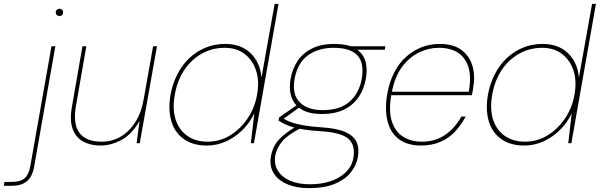

<svg xmlns="http://www.w3.org/2000/svg" viewBox="-130 -740 3099 992"><path d="M-110 220 -107 200H-71Q-23 200 -1.5 180Q20 160 27 116L136 -501H156L46 123Q41 152 28 174Q15 196 -9 208Q-33 220 -71 220ZM177 -657Q170 -657 164 -662Q158 -667 158 -676Q158 -685 164 -690Q170 -695 177 -695Q184 -695 190 -690Q196 -685 196 -676Q196 -667 190.5 -662Q185 -657 177 -657Z M389 12Q338 12 300 -8.5Q262 -29 245.5 -73.5Q229 -118 242 -191L296 -501H316L263 -196Q246 -100 280 -54Q314 -8 395 -8Q449 -8 493.5 -34Q538 -60 569.5 -109.5Q601 -159 613 -231L661 -501H681L592 0H576L591 -115Q551 -46 497.5 -17Q444 12 389 12Z M939 12Q866 12 819 -22Q772 -56 755 -115Q738 -174 751 -250Q761 -306 785.5 -354.5Q810 -403 846.5 -438Q883 -473 930 -493Q977 -513 1033 -513Q1115 -513 1164.5 -465.5Q1214 -418 1221 -339L1289 -720H1309L1182 0H1166L1184 -155Q1161 -106 1123 -68.5Q1085 -31 1038 -9.5Q991 12 939 12ZM943 -8Q1005 -8 1058 -40Q1111 -72 1148.5 -127Q1186 -182 1198 -250Q1211 -321 1193 -375.5Q1175 -430 1133.5 -461.5Q1092 -493 1031 -493Q968 -493 914 -463.5Q860 -434 823 -379.5Q786 -325 773 -250Q760 -177 777.5 -122.5Q795 -68 838 -38Q881 -8 943 -8Z M1466 232Q1401 232 1353.5 211.5Q1306 191 1283.5 154Q1261 117 1270 66Q1276 35 1290 10Q1304 -15 1331.5 -38.5Q1359 -62 1404 -89L1424 -78Q1357 -44 1328.5 -10Q1300 24 1292 64Q1285 108 1305.5 141.5Q1326 175 1368.5 193.5Q1411 212 1469 212Q1565 212 1625.5 174Q1686 136 1696 75Q1707 11 1671 -22Q1635 -55 1529 -62Q1478 -65 1442 -70.5Q1406 -76 1381.5 -83.5Q1357 -91 1340 -99.5Q1323 -108 1309 -117L1312 -133L1408 -200L1428 -193L1325 -119L1321 -133Q1334 -128 1347 -120.5Q1360 -113 1381 -106Q1402 -99 1438 -92.5Q1474 -86 1533 -82Q1612 -77 1655 -57.5Q1698 -38 1712.5 -5.5Q1727 27 1719 72Q1712 113 1683 150Q1654 187 1600.5 209.5Q1547 232 1466 232ZM1533 -151Q1466 -151 1427.5 -175Q1389 -199 1375.5 -240Q1362 -281 1371 -331Q1381 -386 1408.5 -426.5Q1436 -467 1483 -490Q1530 -513 1597 -513Q1667 -513 1705.5 -490Q1744 -467 1757 -426.5Q1770 -386 1760 -331Q1751 -281 1724 -240Q1697 -199 1650 -175Q1603 -151 1533 -151ZM1537 -171Q1626 -171 1675.5 -214Q1725 -257 1739 -332Q1753 -415 1716.5 -454Q1680 -493 1594 -493Q1515 -493 1461 -454Q1407 -415 1392 -332Q1378 -252 1418.5 -211.5Q1459 -171 1537 -171ZM1687 -483 1681 -501H1861L1858 -483Z M2046 12Q1975 12 1931 -21Q1887 -54 1872 -114.5Q1857 -175 1871 -256Q1882 -317 1906.5 -365Q1931 -413 1967 -445.5Q2003 -478 2047 -495.5Q2091 -513 2141 -513Q2214 -513 2256 -480.5Q2298 -448 2312 -396Q2326 -344 2314 -282Q2313 -272 2311.5 -265Q2310 -258 2308 -248H1881L1884 -266H2292Q2306 -343 2290 -393.5Q2274 -444 2235 -468.5Q2196 -493 2137 -493Q2085 -493 2035 -469Q1985 -445 1947 -394Q1909 -343 1894 -261L1892 -251Q1877 -167 1894.5 -113Q1912 -59 1953 -33.5Q1994 -8 2049 -8Q2118 -8 2169 -42.5Q2220 -77 2254 -138H2276Q2253 -94 2221 -60Q2189 -26 2145 -7Q2101 12 2046 12Z M2579 12Q2506 12 2459 -22Q2412 -56 2395 -115Q2378 -174 2391 -250Q2401 -306 2425.5 -354.5Q2450 -403 2486.5 -438Q2523 -473 2570 -493Q2617 -513 2673 -513Q2755 -513 2804.5 -465.5Q2854 -418 2861 -339L2929 -720H2949L2822 0H2806L2824 -155Q2801 -106 2763 -68.5Q2725 -31 2678 -9.5Q2631 12 2579 12ZM2583 -8Q2645 -8 2698 -40Q2751 -72 2788.5 -127Q2826 -182 2838 -250Q2851 -321 2833 -375.5Q2815 -430 2773.5 -461.5Q2732 -493 2671 -493Q2608 -493 2554 -463.5Q2500 -434 2463 -379.5Q2426 -325 2413 -250Q2400 -177 2417.5 -122.5Q2435 -68 2478 -38Q2521 -8 2583 -8Z"/></svg>

Font: DM Sans 18pt Thin
Style: Italic
Weight: 250
Italic angle: -10°
Designer: Colophon Foundry, Jonny Pinhorn
Foundry: Colophon Foundry
Version: Version 4.004;gftools[0.9.30]